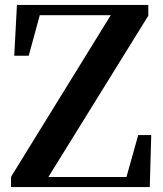

<svg xmlns="http://www.w3.org/2000/svg" viewBox="-20 -762 664 782"><path d="M543 -212 495 -41H177L584 -698V-742H49L38 -535H97L142 -700H431L25 -42V0H590L596 -212Z"/></svg>

Font: Source Han Serif
Style: Bold
Weight: 700
Designer: Ryoko NISHIZUKA 西塚涼子 (kana & ideographs); Frank Grießhammer (Latin, Greek & Cyrillic); Wenlong ZHANG 张文龙 (bopomofo); San
Foundry: Adobe Systems Incorporated
Version: Version 1.001;PS 1.001;hotconv 16.6.54;makeotf.lib2.5.65590